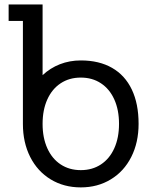

<svg xmlns="http://www.w3.org/2000/svg" viewBox="-20 -802 640 834"><path d="M79.5 -263.5V-711H17.5V-782.5H165V-475.5Q198 -506.5 240.2 -523Q282.5 -539.5 331 -539.5Q410.5 -539.5 466.8 -507.2Q523 -475 552.5 -413.2Q582 -351.5 582 -264Q582 -183 550.2 -120.2Q518.5 -57.5 461.2 -22.8Q404 12 331 12Q257.5 12 200.2 -22.8Q143 -57.5 111.2 -120.2Q79.5 -183 79.5 -263.5ZM497 -264Q497 -324.5 476.5 -370Q456 -415.5 418.5 -440.2Q381 -465 331 -465Q281 -465 243.5 -440.2Q206 -415.5 185.5 -370Q165 -324.5 165 -264V-263.5Q165 -203.5 185.5 -158Q206 -112.5 243.5 -87.8Q281 -63 331 -63Q381 -63 418.5 -87.8Q456 -112.5 476.5 -158Q497 -203.5 497 -264Z"/></svg>

Font: JuliaMono
Style: Regular
Weight: 400
Monospace: yes
Designer: cormullion
Foundry: corm
Version: Version 0.055; ttfautohint (v1.8.4)